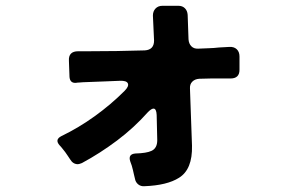

<svg xmlns="http://www.w3.org/2000/svg" viewBox="-20 -599 1040 663"><path d="M446 18Q444 11 442.5 3.5Q441 -4 439 -12Q437 -20 435 -27Q433 -34 430 -41Q421 -67 448 -69Q486 -70 503 -78Q523 -87 523 -115L521 -202Q520 -224 510 -224Q503 -224 491 -212Q443 -158 384.5 -114Q326 -70 263 -36Q253 -32 249 -32Q232 -32 222 -49Q218 -55 214 -61Q210 -67 205 -74Q200 -80 195.5 -86Q191 -92 186 -97Q168 -117 192 -129Q252 -158 307.5 -198Q363 -238 410 -285Q426 -301 421.5 -311Q417 -321 394 -320Q381 -319 369 -319Q357 -319 345 -318L266 -315Q259 -314 253.5 -314Q248 -314 243 -313Q222 -311 220 -333L218 -389Q216 -422 250 -422H284Q383 -422 480 -425Q512 -427 512 -459L508 -545Q508 -560 517 -569.5Q526 -579 541 -579H596Q610 -579 618.5 -570.5Q627 -562 628 -548L631 -463Q632 -448 641 -439Q650 -430 665 -431Q684 -432 701.5 -432.5Q719 -433 736 -435L772 -437Q788 -438 797.5 -429Q807 -420 807 -404V-358Q807 -328 776 -328H746Q728 -328 708.5 -328Q689 -328 668 -327Q653 -326 644 -317Q635 -308 636 -293L643 -96Q645 -14 598 15Q557 41 479 44Q466 45 457 37.5Q448 30 446 18Z"/></svg>

Font: Higure Gothic Black
Style: Regular
Weight: 900
Designer: Yoshimichi Ohira
Foundry: Positype
Version: Version 1.000